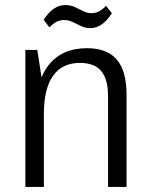

<svg xmlns="http://www.w3.org/2000/svg" viewBox="-20 -737 592 757"><path d="M406 -357Q406 -425 379 -457Q352 -489 295 -489Q225 -489 189 -438Q153 -387 153 -288L119 -221V-282Q119 -413 171.5 -480Q224 -547 323 -547Q402 -547 440.5 -502Q479 -457 479 -363V0H406ZM80 -540H127L153 -373V0H80ZM152 -659Q171 -688 192 -702.5Q213 -717 237 -717Q258 -717 274.5 -709.5Q291 -702 307.5 -693.5Q324 -685 340 -685Q356 -685 370 -692Q384 -699 398 -714L421 -685Q403 -656 381.5 -641Q360 -626 336 -626Q316 -626 299 -634.5Q282 -643 266 -650.5Q250 -658 232 -658Q217 -658 203 -651Q189 -644 175 -629Z"/></svg>

Font: Pathway Extreme SemiCondensed Light
Style: Regular
Weight: 300
Width: 4
Version: Version 1.001;gftools[0.9.26]